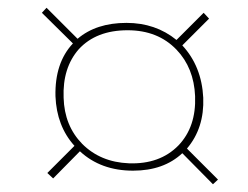

<svg xmlns="http://www.w3.org/2000/svg" viewBox="-20 -602 640 495"><path d="M450 -485Q500 -431 504 -350Q507 -272 462 -219L542 -139L529 -127L450 -207Q402 -162 323 -162Q240 -162 186 -212L117 -142L102 -156L172 -226Q126 -277 123 -354Q121 -440 168 -490L88 -569L100 -582L180 -502Q228 -543 306 -543Q381 -543 435 -499L505 -569L519 -554ZM440 -227Q486 -275 483 -354Q480 -427 435 -474Q387 -524 309 -524Q228 -524 183 -475Q141 -427 144 -350Q146 -278 192 -231Q239 -184 312 -181Q392 -178 440 -227Z"/></svg>

Font: Taylor Sans Thin
Style: Regular
Weight: 100
Italic angle: -8°
Designer: Natanael Gama
Version: Version 1.001 September 8, 2015